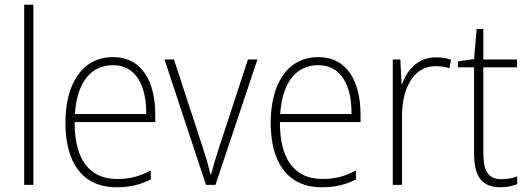

<svg xmlns="http://www.w3.org/2000/svg" viewBox="-20 -780 2225 810"><path d="M121 0V-760H82V0Z M457 -539C323 -539 256 -421 256 -262C256 -99 324 10 472 10C529 10 572 -1 616 -23V-61C564 -34 527 -25 473 -25C356 -25 294 -110 295 -265H635V-297C635 -431 582 -539 457 -539ZM457 -505C554 -505 598 -418 597 -299H296C305 -435 365 -505 457 -505Z M849 0H889L1066 -529H1026L904 -157C890 -115 880 -80 871 -45H868C859 -82 849 -117 835 -159L714 -529H674Z M1323 -539C1189 -539 1122 -421 1122 -262C1122 -99 1190 10 1338 10C1395 10 1438 -1 1482 -23V-61C1430 -34 1393 -25 1339 -25C1222 -25 1160 -110 1161 -265H1501V-297C1501 -431 1448 -539 1323 -539ZM1323 -505C1420 -505 1464 -418 1463 -299H1162C1171 -435 1231 -505 1323 -505Z M1818 -538C1742 -538 1696 -483 1676 -424H1674L1669 -529H1637V0H1676V-288C1675 -406 1724 -501 1817 -501C1839 -501 1858 -498 1876 -492L1883 -528C1864 -535 1841 -538 1818 -538Z M2096 -24C2037 -24 2019 -62 2019 -135V-496H2161V-529H2019V-658H1991L1980 -531L1912 -521V-496H1980V-133C1980 -39 2010 10 2091 10C2121 10 2143 4 2162 -3V-36C2144 -29 2122 -24 2096 -24Z"/></svg>

Font: Noto Sans Gurmukhi UI SemiCondensed ExtraLight
Style: Regular
Weight: 200
Width: 4
Designer: Jelle Bosma - Monotype Design Team
Foundry: Monotype Imaging Inc.
Version: Version 2.004